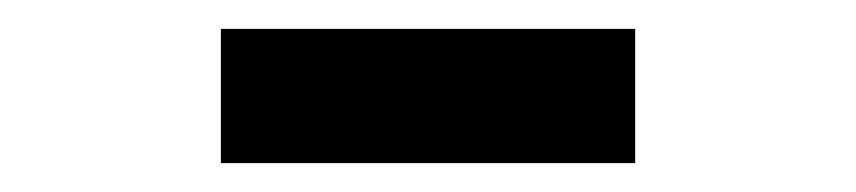

<svg xmlns="http://www.w3.org/2000/svg" viewBox="-20 -769 593 133"><path d="M133 -749H420V-656H133Z"/></svg>

Font: BLUETTI 2.0 Medium
Style: Italic
Weight: 500
Designer: Stijn de Vries
Foundry: tokotype
Version: Version 2.005;October 31, 2023;FontCreator 14.0.0.2814 64-bi